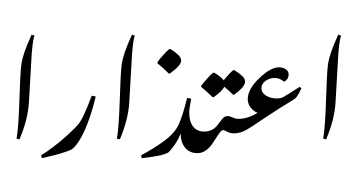

<svg xmlns="http://www.w3.org/2000/svg" viewBox="-20 -1123 2618 1408"><path d="M101.1 -106.4Q110.8 -150.4 118.7 -295.4L128.4 -543.9Q131.8 -620.6 137.5 -657Q143.1 -693.4 159.9 -742.2Q176.8 -791 211.9 -869.1L232.9 -861.3Q216.3 -820.8 208.5 -659.2L192.4 -377Q185.5 -248 123 -101.1ZM210.9 -1103ZM211.9 -997.6ZM103 58.1Z M682.1 -415.5Q646 -266.1 600.3 -165.5Q554.7 -64.9 507.3 -28.3Q453.6 0 286.6 37.1L282.2 14.2Q318.4 -5.4 373.5 -47.6Q428.7 -89.8 480.2 -137.2Q531.7 -184.6 552.5 -209.2Q573.2 -233.9 599.1 -289.6Q625 -345.2 652.3 -420.9ZM644 -646ZM522 -647ZM559.1 248.5ZM505.4 21ZM448.7 -267.1ZM611.3 35.2Z M836.9 -106.4Q846.7 -150.4 854.5 -295.4L864.3 -543.9Q867.7 -620.6 873.3 -657Q878.9 -693.4 895.8 -742.2Q912.6 -791 947.8 -869.1L968.8 -861.3Q952.1 -820.8 944.3 -659.2L928.2 -377Q921.4 -248 858.9 -101.1ZM946.8 -1103ZM947.8 -997.6ZM838.9 58.1Z M1134.8 -658.7V-667.5Q1147 -686 1178.2 -720.7Q1209.5 -755.4 1221.7 -763.2H1230.5Q1268.1 -739.3 1288.3 -719.2Q1308.6 -699.2 1308.6 -678.7Q1308.6 -643.6 1226.1 -584H1217.3Q1175.3 -627 1134.8 -658.7ZM1221.7 -673.3ZM1221.7 -833.5Z M1381.8 -399.9 1370.6 -332Q1367.7 -314 1367.7 -296.9Q1367.7 -231.9 1396.2 -195.1Q1424.8 -158.2 1476.6 -158.2Q1498.5 -158.2 1509.5 -142.3Q1520.5 -126.5 1520.5 -101.1Q1520.5 -52.7 1492.9 -26.4Q1465.3 0 1427.7 0Q1370.6 0 1337.9 -39.6Q1305.2 -79.1 1305.2 -140.6H1303.7Q1277.3 -72.8 1218.3 -7.8Q1199.2 5.4 1158.2 15.4Q1117.2 25.4 1018.1 37.1L1016.1 15.1Q1113.8 -37.1 1189 -93.3Q1264.2 -149.4 1292.7 -215.3Q1321.3 -281.2 1352.1 -404.3ZM1344.2 -689.9ZM1221.7 -673.3ZM1219.2 264.6ZM1249 26.4Z M1455.6 -485.4V-494.1Q1468.3 -512.2 1499.8 -547.4Q1531.2 -582.5 1543 -589.8H1551.8Q1601.6 -559.1 1620.1 -534.2Q1632.3 -549.8 1656.7 -576.2Q1681.2 -602.5 1690.4 -608.4H1699.2Q1737.8 -583.5 1757.6 -564.2Q1777.3 -544.9 1777.3 -523.9Q1777.3 -486.8 1697.3 -428.7H1688.5Q1654.8 -462.9 1625 -486.8Q1609.9 -455.6 1547.4 -410.6H1538.6Q1495.1 -453.6 1455.6 -485.4ZM1615.7 -509.8ZM1615.7 -679.2ZM1615.7 -406.7Z M1728.5 -251.5Q1739.7 -251.5 1748.5 -240.5Q1757.3 -229.5 1757.3 -212.9Q1757.3 -182.6 1738 -163.8Q1718.8 -145 1694.8 -145Q1667.5 -145 1645.5 -157.2Q1625.5 -168.9 1616.7 -168.9Q1607.9 -168.9 1601.6 -162.6Q1594.7 -157.2 1570.3 -119.6Q1534.2 -61.5 1515.1 -41.7Q1496.1 -22 1474.6 -11Q1453.1 0 1427.7 0Q1386.2 -1 1385.7 -57.1Q1385.7 -104.5 1412.4 -131.3Q1439 -158.2 1478 -158.2Q1537.6 -158.2 1573.7 -204.1L1607.9 -248.5Q1624.5 -271.5 1648.4 -271.5Q1665 -271.5 1686 -261.7Q1706.5 -251.5 1728.5 -251.5ZM1615.7 -509.8ZM1641.1 -636.2ZM1639.6 182.6ZM1626.5 -115.2ZM1752 182.6Z M2177.2 -485.8 2190.4 -475.6Q2175.8 -441.4 2154.3 -411.1Q2144 -397.9 2113.3 -380.1Q2082.5 -362.3 2032.5 -330.6Q1982.4 -298.8 1932.1 -265.4Q1881.8 -231.9 1835.4 -200.7Q1789.1 -169.4 1757.8 -157.2Q1726.6 -145 1694.8 -145Q1683.6 -145 1674.8 -155.5Q1666 -166 1666 -183.6Q1666 -212.9 1684.8 -232.2Q1703.6 -251.5 1728 -251.5Q1798.3 -251.5 1868.7 -295.4Q1849.6 -303.2 1832 -318.8Q1796.9 -352.5 1796.9 -396.5Q1796.9 -468.3 1880.4 -548.8Q1963.9 -629.4 2026.9 -629.4Q2053.2 -629.4 2075 -615.7Q2096.7 -602.1 2096.7 -576.7Q2096.7 -542.5 2066.4 -524.9L2059.6 -525.4Q2046.4 -538.6 2029.3 -544.9Q2012.2 -551.3 1993.7 -551.3Q1956.1 -551.3 1926.5 -529.3Q1897 -507.3 1897 -475.6Q1897 -443.8 1929.9 -422.4Q1962.9 -400.9 2013.2 -400.9Q2033.2 -400.9 2053.2 -408.7Q2073.7 -419.9 2097.2 -435.1Q2156.2 -472.2 2177.2 -485.8ZM1981.4 -886.7ZM1981.4 2Z M2349.6 -106.4Q2359.4 -150.4 2367.2 -295.4L2377 -543.9Q2380.4 -620.6 2386 -657Q2391.6 -693.4 2408.4 -742.2Q2425.3 -791 2460.4 -869.1L2481.4 -861.3Q2464.8 -820.8 2457 -659.2L2440.9 -377Q2434.1 -248 2371.6 -101.1ZM2459.5 -1103ZM2460.4 -997.6ZM2351.6 58.1Z"/></svg>

Font: Noto Nastaliq Urdu
Style: Regular
Weight: 400
Designer: Monotype Design Team
Foundry: Monotype Imaging Inc.
Version: Version 1.02 uh